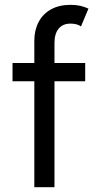

<svg xmlns="http://www.w3.org/2000/svg" viewBox="-20 -780 412 800"><path d="M32.2 -517.6H123V-610.4Q123 -654.3 140.9 -688.2Q158.7 -722.2 192.6 -741Q226.6 -759.8 273.4 -759.8Q296.4 -759.8 314 -755.9Q331.5 -752 348.6 -744.1L317.4 -669.9Q301.8 -681.6 273.4 -681.6Q241.7 -681.6 224.4 -660.6Q207 -639.6 207 -601.6V-517.6H335V-441.4H207V0H123V-441.4H32.2Z"/></svg>

Font: Reddit Sans Chocolate
Style: Regular
Weight: 400
Designer: Stephen Hutchings
Foundry: Reddit
Version: Version 1.013